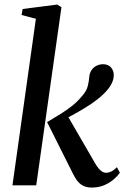

<svg xmlns="http://www.w3.org/2000/svg" viewBox="-20 -834 564 864"><path d="M36 0 141.5 -749.5 77 -766.5 82 -793.5 237.5 -813.5 256.5 -801.5 143 0ZM393.5 10Q374 10 358.5 3.8Q343 -2.5 330.8 -16.8Q318.5 -31 307 -55L192 -284.5Q224.5 -304 252.5 -321.2Q280.5 -338.5 305.2 -358.2Q330 -378 351.5 -404.5Q369.5 -425 375 -447Q380.5 -469 381.5 -487Q383.5 -507 393 -520Q402.5 -533 416.2 -539Q430 -545 443.5 -545Q466.5 -545 479 -531Q491.5 -517 492 -497.5Q492 -478 483.2 -459.8Q474.5 -441.5 460 -426Q443.5 -406.5 417.5 -386.2Q391.5 -366 361.2 -347.8Q331 -329.5 302.8 -314.2Q274.5 -299 253 -288.5L278 -323.5L407.5 -100Q420.5 -77.5 432.8 -67Q445 -56.5 457 -56.5Q468 -56.5 480 -62Q492 -67.5 506 -81.5L519.5 -56.5Q510.5 -43.5 492.8 -27.8Q475 -12 450 -1Q425 10 393.5 10Z"/></svg>

Font: Merriweather 72pt Medium
Style: Italic
Weight: 500
Italic angle: -7.8°
Version: Version 2.101